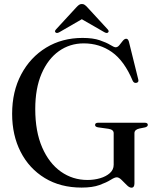

<svg xmlns="http://www.w3.org/2000/svg" viewBox="-20 -898 764 934"><path d="M634 -6Q634 15 619.5 15Q609 15 596.5 2.2Q584 -10.5 571.2 -23Q558.5 -35.5 548 -35.5Q538 -35.5 518.2 -23Q498.5 -10.5 464.2 2Q430 14.5 377 14.5Q274 14.5 198 -31.8Q122 -78 80.5 -159Q39 -240 39 -344Q39 -453 83.2 -536.2Q127.5 -619.5 204.8 -666.5Q282 -713.5 381.5 -713.5Q432.5 -713.5 465.2 -702.2Q498 -691 516.5 -679.5Q535 -668 542.5 -668Q552.5 -668 560.8 -678.5Q569 -689 577.2 -699.2Q585.5 -709.5 594 -709.5Q603 -709.5 607 -695.5L652.5 -512Q656.5 -497.5 643.5 -495Q631.5 -492.5 625.5 -505Q584.5 -602.5 524.2 -644.8Q464 -687 387.5 -687Q319.5 -687 266.2 -649Q213 -611 182.2 -539.5Q151.5 -468 151.5 -367.5Q151.5 -258.5 185 -181.2Q218.5 -104 276 -63.2Q333.5 -22.5 405.5 -22.5Q438 -22.5 467 -31Q496 -39.5 514.5 -56Q533 -72.5 533 -96.5V-250Q533 -267.5 507.5 -271.5L457 -278.5Q442.5 -281 442.5 -290Q442.5 -301 458 -301H683.5Q699 -301 699 -290.5Q699 -282.5 686.5 -278.5L657 -272.5Q634 -267 634 -250ZM505 -739.5Q499 -735 487.5 -741.5L378 -804.5L269 -741.5Q257.5 -735 251 -739.5Q243.5 -745.5 252.5 -755L351.5 -862.5Q358.5 -870 364.2 -874.2Q370 -878.5 378.5 -878.5Q386.5 -878.5 392.2 -874.2Q398 -870 405 -862.5L504 -755Q512.5 -745.5 505 -739.5Z"/></svg>

Font: Fraunces 72pt S000
Style: Regular
Weight: 400
Version: Version 1.000; ttfautohint (v1.8.3)